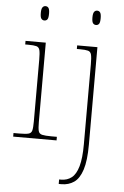

<svg xmlns="http://www.w3.org/2000/svg" viewBox="-63 -782 690 1067"><g transform="rotate(5 282.0 -249.0)"><path d="M147 -658Q137 -658 130.5 -666Q124 -674 124 -698Q124 -721 130.5 -729.5Q137 -738 147 -738Q158 -738 164 -729.5Q170 -721 170 -698Q170 -674 164 -666Q158 -658 147 -658ZM31 0V-20H61Q98 -20 114 -24Q130 -28 134 -43.5Q138 -59 138 -94V-438Q138 -475 134 -491.5Q130 -508 115.5 -512Q101 -516 71 -516H53V-536H166V-94Q166 -59 170 -43.5Q174 -28 190.5 -24Q207 -20 243 -20H273V0ZM435 -658Q425 -658 418.5 -666Q412 -674 412 -698Q412 -721 418.5 -729.5Q425 -738 435 -738Q446 -738 452 -729.5Q458 -721 458 -698Q458 -674 452 -666Q446 -658 435 -658ZM306 240V215H317Q351 215 375.5 196Q400 177 413 131.5Q426 86 426 8V-438Q426 -475 422 -491.5Q418 -508 403.5 -512Q389 -516 359 -516H341V-536H454V8Q454 97 437.5 148Q421 199 391 219.5Q361 240 322 240Z"/></g></svg>

Font: Noto Serif Thin
Style: Regular
Weight: 100
Designer: Monotype Design Team
Foundry: Monotype Imaging Inc.
Version: Version 2.015